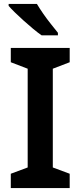

<svg xmlns="http://www.w3.org/2000/svg" viewBox="-20 -958 410 978"><path d="M335 0H35V-73L121 -105V-608L35 -641V-714H335V-641L249 -608V-105L335 -73ZM168 -938Q181 -916 200 -888.5Q219 -861 239.5 -835.5Q260 -810 275 -791V-778H192Q173 -791 149.5 -810.5Q126 -830 101.5 -852Q77 -874 56.5 -894Q36 -914 24 -928V-938Z"/></svg>

Font: Noto Sans Devanagari SemiBold
Style: Regular
Weight: 600
Version: Version 2.003